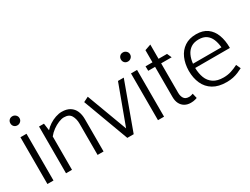

<svg xmlns="http://www.w3.org/2000/svg" viewBox="-59 -1198 2249 1725"><g transform="rotate(-30 1065.5 -336.0)"><path d="M128 0V-485H65V0ZM96 -591Q115 -591 129.5 -604.5Q144 -618 144 -638Q144 -658 129.5 -671.5Q115 -685 96 -685Q75 -685 62 -671.5Q49 -658 49 -638Q49 -618 62 -604.5Q75 -591 96 -591Z M320 0V-346Q343 -375 373.5 -397Q404 -419 435.5 -432Q467 -445 492 -445Q545 -445 565.5 -410Q586 -375 586 -325V-1H648V-337Q648 -384 632.5 -420Q617 -456 584 -477Q551 -498 499 -498Q469 -498 435 -486.5Q401 -475 370.5 -455Q340 -435 319 -411L309 -485H258V0Z M960 0 1137 -485H1077L927 -79L771 -498L719 -472L894 0Z M1275 0V-485H1212V0ZM1243 -591Q1262 -591 1276.5 -604.5Q1291 -618 1291 -638Q1291 -658 1276.5 -671.5Q1262 -685 1243 -685Q1222 -685 1209 -671.5Q1196 -658 1196 -638Q1196 -618 1209 -604.5Q1222 -591 1243 -591Z M1580 -475H1492V-623L1429 -601V-475H1357L1358 -428H1429V-116Q1429 -74 1444 -45.5Q1459 -17 1485.5 -2Q1512 13 1547 13Q1560 13 1572 11.5Q1584 10 1594.5 7Q1605 4 1613 1L1601 -50Q1596 -48 1583.5 -44.5Q1571 -41 1560 -41Q1523 -41 1507.5 -64Q1492 -87 1492 -123V-428H1601Z M2096 -239V-244Q2096 -317 2074.5 -374.5Q2053 -432 2008.5 -465Q1964 -498 1893 -498Q1822 -498 1773 -465Q1724 -432 1699 -375Q1674 -318 1673 -245Q1673 -170 1699.5 -111.5Q1726 -53 1780.5 -20Q1835 13 1919 13Q1957 13 1986.5 6.5Q2016 0 2041 -10.5Q2066 -21 2089 -33L2068 -79Q2031 -60 1994.5 -48.5Q1958 -37 1916 -37Q1851 -37 1811.5 -63.5Q1772 -90 1754.5 -135.5Q1737 -181 1736 -239ZM1738 -282Q1743 -330 1760.5 -367Q1778 -404 1810 -425Q1842 -446 1890 -446Q1938 -446 1968 -425Q1998 -404 2013.5 -367Q2029 -330 2033 -282Z"/></g></svg>

Font: Catamaran Light
Style: Regular
Weight: 300
Designer: Pria Ravichandran
Version: Version 2.000